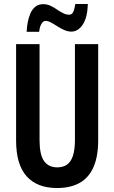

<svg xmlns="http://www.w3.org/2000/svg" viewBox="-20 -936 574 966"><path d="M474 -231Q474 -149 450.5 -95.5Q427 -42 381 -16Q335 10 267 10Q167 10 114 -49Q61 -108 61 -229V-714H179V-231Q179 -158 201.5 -126Q224 -94 268 -94Q298 -94 317.5 -108Q337 -122 347 -152.5Q357 -183 357 -232V-714H474ZM422 -916Q420 -848 396.5 -812.5Q373 -777 339 -777Q321 -777 303 -785Q285 -793 268 -804Q251 -815 236 -823Q221 -831 209 -831Q198 -831 189 -817Q180 -803 177 -776H114Q115 -799 119.5 -823.5Q124 -848 133 -868.5Q142 -889 157.5 -902Q173 -915 197 -915Q217 -915 234 -907Q251 -899 267 -888Q283 -877 298 -869.5Q313 -862 328 -862Q342 -862 348.5 -876Q355 -890 359 -916Z"/></svg>

Font: Noto Sans Display ExtraCondensed SemiBold
Style: Regular
Weight: 600
Width: 2
Designer: Monotype Design Team
Foundry: Monotype Imaging Inc.
Version: Version 2.003